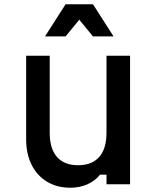

<svg xmlns="http://www.w3.org/2000/svg" viewBox="-20 -860 740 896"><path d="M587 -600V0H477V-45H447Q424 -16 388 0Q352 16 309 16Q246 16 199.5 -12Q153 -40 127.5 -91Q102 -142 102 -211V-600H212V-241Q212 -166 246 -127.5Q280 -89 344 -89Q409 -89 443 -127.5Q477 -166 477 -241V-600ZM190 -690 286 -840H414L510 -690H414L350 -768L286 -690Z"/></svg>

Font: Martian Mono
Style: Regular
Weight: 400
Monospace: yes
Designer: Roman Shamin
Foundry: Evil Martians
Version: Version 1.000; ttfautohint (v1.8.4.7-5d5b)